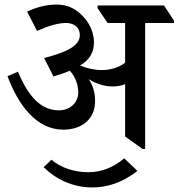

<svg xmlns="http://www.w3.org/2000/svg" viewBox="-20 -648 785 844"><path d="M258 -78C339 -78 398 -124 398 -203C398 -239 390 -270 370 -300C402 -280 438 -268 475 -268C495 -268 513 -271 530 -278V-48L607 7H618V-547H745V-557L701 -624H409V-612L453 -547H530V-372C502 -351 466 -340 427 -340C395 -340 361 -348 332 -360C375 -386 393 -418 393 -463C393 -496 379 -537 353 -567C317 -610 277 -628 228 -628C188 -628 144 -618 99 -597L143 -512C187 -532 232 -547 270 -547C305 -547 331 -528 331 -494C331 -447 275 -419 174 -393L215 -312C242 -320 266 -328 287 -337C311 -311 324 -276 324 -241C324 -198 289 -163 239 -163C158 -163 103 -227 59 -333L13 -313C60 -187 140 -78 258 -78ZM386 176C447 176 517 157 584 103L526 48C481 86 429 109 368 109C310 109 249 91 206 54L172 87C227 141 301 176 386 176Z"/></svg>

Font: Noto Serif Devanagari Medium
Style: Regular
Weight: 500
Designer: Universal Thirst, Indian Type Foundry and the Monotype Design Team
Foundry: Monotype Imaging Inc.
Version: Version 2.004